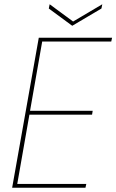

<svg xmlns="http://www.w3.org/2000/svg" viewBox="-20 -881 546 901"><path d="M506 -704H162L37 0H381L385 -18H61L118 -343H412L415 -361H121L178 -686H502ZM323 -780 213 -861 209 -841 319 -760 456 -841 460 -861Z"/></svg>

Font: Poppins Devanagari Thin
Style: Italic
Weight: 100
Italic angle: -10°
Designer: Ninad Kale (Devanagari), Jonny Pinhorn (Latin)
Foundry: Indian Type Foundry
Version: 4.005